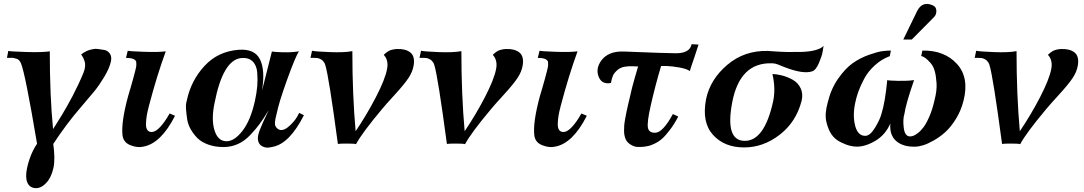

<svg xmlns="http://www.w3.org/2000/svg" viewBox="-20 -746 5620 995"><path d="M555 -428Q547 -392 520.5 -348Q494 -304 470.5 -275Q447 -246 397 -188Q325 -105 256 0Q267 77 257 124Q246 174 219.5 202Q193 230 165 229Q134 228 122 200.5Q110 173 120 126Q136 52 172 -1Q111 -364 89 -417Q85 -427 79 -433.5Q73 -440 62.5 -442.5Q52 -445 48 -446Q44 -447 30 -446H16L23 -482Q36 -479 117 -476.5Q198 -474 238 -480Q238 -248 255 -77Q259 -83 275.5 -109.5Q292 -136 301 -150.5Q310 -165 327 -195Q344 -225 356.5 -249Q369 -273 384.5 -305.5Q400 -338 413 -370Q420 -387 421 -402.5Q422 -418 418.5 -428.5Q415 -439 411 -447Q407 -455 404 -459L400 -463L404 -466Q407 -469 413.5 -473Q420 -477 428 -481Q436 -485 447 -488Q458 -491 468 -492Q473 -494 488.5 -492Q504 -490 521 -487Q538 -484 549 -468.5Q560 -453 555 -428Z M887 -146Q814 -2 722 14Q694 21 657 7Q620 -7 615 -44Q607 -112 644 -248Q649 -264 657 -292Q665 -320 669.5 -336Q674 -352 680 -375.5Q686 -399 686.5 -407Q687 -415 686 -426Q679 -446 633 -446L642 -483Q654 -480 728 -477.5Q802 -475 839 -480Q793 -354 752 -198Q744 -168 740.5 -146.5Q737 -125 736.5 -104Q736 -83 744 -72Q752 -61 768 -62Q787 -63 811 -89Q835 -115 859 -158Z M1555 -149Q1480 -1 1393 15Q1382 18 1368.5 19Q1355 20 1339 12Q1323 4 1318 -15Q1312 -35 1325.5 -70.5Q1339 -106 1373 -176Q1347 -133 1326.5 -105Q1306 -77 1276.5 -46Q1247 -15 1212.5 0.5Q1178 16 1138 16Q1095 16 1060 3.5Q1025 -9 1004.5 -29Q984 -49 969 -75Q954 -101 950 -128Q946 -155 944 -180.5Q942 -206 948 -225Q970 -329 1040 -404.5Q1110 -480 1217 -488Q1299 -494 1327 -439Q1355 -384 1338 -277L1389 -479Q1406 -476 1449 -475Q1492 -474 1529 -480Q1510 -450 1467.5 -332Q1425 -214 1414 -158Q1414 -157 1411 -145.5Q1408 -134 1407 -128.5Q1406 -123 1405 -112Q1404 -101 1406.5 -95Q1409 -89 1414.5 -82.5Q1420 -76 1430 -73Q1453 -67 1485 -98Q1517 -129 1530 -161ZM1301 -223Q1310 -264 1313 -298Q1316 -332 1313 -370Q1310 -408 1288.5 -428.5Q1267 -449 1228 -445Q1135 -433 1092 -213Q1074 -128 1091.5 -71Q1109 -14 1154 -14Q1195 -14 1237 -68.5Q1279 -123 1301 -223Z M2124 -409Q2119 -375 2097 -342Q2075 -309 2027 -256.5Q1979 -204 1960 -181Q1856 -57 1825 1Q1816 -2 1778 -2Q1740 -2 1731 0Q1684 -351 1666 -408Q1664 -416 1660 -422Q1656 -428 1652 -432Q1648 -436 1642 -439Q1636 -442 1632 -443.5Q1628 -445 1620 -445.5Q1612 -446 1609.5 -446Q1607 -446 1598.5 -446Q1590 -446 1589 -446L1597 -483Q1613 -479 1689 -476Q1765 -473 1806 -481Q1806 -254 1823 -66Q1880 -150 1928 -242.5Q1976 -335 1986 -389Q1989 -404 1988 -416Q1987 -428 1984 -436.5Q1981 -445 1977.5 -450.5Q1974 -456 1971 -459L1969 -462L1972 -465Q1975 -468 1980 -472Q1985 -476 1992 -480.5Q1999 -485 2010.5 -488Q2022 -491 2035 -492Q2081 -494 2106 -474.5Q2131 -455 2124 -409Z M2689 -409Q2684 -375 2662 -342Q2640 -309 2592 -256.5Q2544 -204 2525 -181Q2421 -57 2390 1Q2381 -2 2343 -2Q2305 -2 2296 0Q2249 -351 2231 -408Q2229 -416 2225 -422Q2221 -428 2217 -432Q2213 -436 2207 -439Q2201 -442 2197 -443.5Q2193 -445 2185 -445.5Q2177 -446 2174.5 -446Q2172 -446 2163.5 -446Q2155 -446 2154 -446L2162 -483Q2178 -479 2254 -476Q2330 -473 2371 -481Q2371 -254 2388 -66Q2445 -150 2493 -242.5Q2541 -335 2551 -389Q2554 -404 2553 -416Q2552 -428 2549 -436.5Q2546 -445 2542.5 -450.5Q2539 -456 2536 -459L2534 -462L2537 -465Q2540 -468 2545 -472Q2550 -476 2557 -480.5Q2564 -485 2575.5 -488Q2587 -491 2600 -492Q2646 -494 2671 -474.5Q2696 -455 2689 -409Z M3021 -146Q2948 -2 2856 14Q2828 21 2791 7Q2754 -7 2749 -44Q2741 -112 2778 -248Q2783 -264 2791 -292Q2799 -320 2803.5 -336Q2808 -352 2814 -375.5Q2820 -399 2820.5 -407Q2821 -415 2820 -426Q2813 -446 2767 -446L2776 -483Q2788 -480 2862 -477.5Q2936 -475 2973 -480Q2927 -354 2886 -198Q2878 -168 2874.5 -146.5Q2871 -125 2870.5 -104Q2870 -83 2878 -72Q2886 -61 2902 -62Q2921 -63 2945 -89Q2969 -115 2993 -158Z M3600 -515Q3597 -506 3592.5 -492Q3588 -478 3578 -447.5Q3568 -417 3561 -398L3555 -378Q3537 -390 3499.5 -396.5Q3462 -403 3434 -404H3406Q3376 -304 3352 -198Q3333 -114 3337.5 -85.5Q3342 -57 3376 -58Q3416 -60 3467 -155L3495 -142Q3474 -102 3451 -72Q3428 -42 3411 -27Q3394 -12 3373 -2Q3352 8 3344 9.5Q3336 11 3321 14Q3305 16 3284.5 15.5Q3264 15 3243 0Q3222 -15 3217 -41Q3214 -53 3214 -68.5Q3214 -84 3215 -97Q3216 -110 3220 -131.5Q3224 -153 3226.5 -165.5Q3229 -178 3235.5 -206Q3242 -234 3245 -246Q3254 -289 3270 -344Q3286 -399 3287 -402Q3284 -401 3262.5 -402.5Q3241 -404 3219 -400.5Q3197 -397 3182 -385Q3163 -369 3156.5 -354Q3150 -339 3146 -316Q3099 -307 3082.5 -348Q3066 -389 3095 -431Q3132 -482 3213 -479Q3435 -470 3483 -470Q3555 -470 3564 -517Z M4248 -508Q4246 -495 4242.5 -475Q4239 -455 4223.5 -418.5Q4208 -382 4188 -376Q4141 -361 4046 -398Q4038 -401 4028 -405Q4018 -409 4012.5 -411.5Q4007 -414 3998 -416Q3989 -418 3978 -418Q3815 -422 3775 -218Q3736 -16 3840 -16Q3941 -16 3986 -218Q4001 -285 3983 -362Q4005 -362 4032.5 -355Q4060 -348 4087.5 -333Q4115 -318 4129 -289Q4143 -260 4134 -223Q4106 -114 4021 -48Q3936 18 3836 18Q3734 18 3675 -47Q3616 -112 3639 -232Q3660 -334 3748.5 -409.5Q3837 -485 3959 -482Q3961 -482 3996 -479.5Q4031 -477 4062.5 -476.5Q4094 -476 4134 -477Q4174 -478 4204.5 -486Q4235 -494 4248 -508Z M4818 -655 4705 -541H4661L4733 -689Q4759 -740 4810 -720Q4832 -712 4832.5 -690Q4833 -668 4818 -655ZM4973 -223Q4960 -172 4934 -130Q4908 -88 4880 -62.5Q4852 -37 4820.5 -19Q4789 -1 4765 6.5Q4741 14 4723 14Q4661 16 4625 -14.5Q4589 -45 4594 -106Q4569 -48 4517.5 -17Q4466 14 4420 14Q4404 14 4383.5 9Q4363 4 4335 -10Q4307 -24 4289.5 -49Q4272 -74 4262.5 -114.5Q4253 -155 4269 -213Q4286 -285 4323.5 -338.5Q4361 -392 4399.5 -419Q4438 -446 4483.5 -462Q4529 -478 4553.5 -481Q4578 -484 4597 -484L4591 -455Q4548 -439 4513 -407Q4478 -375 4458 -337Q4438 -299 4427.5 -269Q4417 -239 4412 -213Q4398 -148 4411.5 -95Q4425 -42 4464 -42Q4489 -42 4514.5 -84Q4540 -126 4548 -156Q4567 -216 4578 -331Q4585 -328 4634.5 -327Q4684 -326 4717 -331Q4674 -207 4667 -156Q4658 -128 4663.5 -83.5Q4669 -39 4696 -39Q4702 -39 4711 -41.5Q4720 -44 4735.5 -55.5Q4751 -67 4765.5 -86Q4780 -105 4796 -141.5Q4812 -178 4823 -227Q4836 -277 4833.5 -315Q4831 -353 4824 -378Q4817 -403 4802 -420Q4787 -437 4776 -445Q4765 -453 4754 -456L4760 -484Q4874 -486 4939 -415Q5004 -344 4973 -223Z M5566 -409Q5561 -375 5539 -342Q5517 -309 5469 -256.5Q5421 -204 5402 -181Q5298 -57 5267 1Q5258 -2 5220 -2Q5182 -2 5173 0Q5126 -351 5108 -408Q5106 -416 5102 -422Q5098 -428 5094 -432Q5090 -436 5084 -439Q5078 -442 5074 -443.5Q5070 -445 5062 -445.5Q5054 -446 5051.5 -446Q5049 -446 5040.5 -446Q5032 -446 5031 -446L5039 -483Q5055 -479 5131 -476Q5207 -473 5248 -481Q5248 -254 5265 -66Q5322 -150 5370 -242.5Q5418 -335 5428 -389Q5431 -404 5430 -416Q5429 -428 5426 -436.5Q5423 -445 5419.5 -450.5Q5416 -456 5413 -459L5411 -462L5414 -465Q5417 -468 5422 -472Q5427 -476 5434 -480.5Q5441 -485 5452.5 -488Q5464 -491 5477 -492Q5523 -494 5548 -474.5Q5573 -455 5566 -409Z"/></svg>

Font: GFS Artemisia
Style: Bold Italic
Weight: 700
Italic angle: -12°
Designer: Designed by Takis Katsoulidis and George D. Matthiopoulos.
Foundry: Designed by Takis Katsoulidis and George D. Matthiopoulos.
Version: Version 1.0